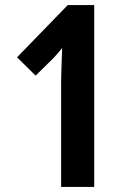

<svg xmlns="http://www.w3.org/2000/svg" viewBox="-20 -734 510 754"><path d="M350 0H220V-419Q220 -431 221 -453.5Q222 -476 222.5 -501Q223 -526 224 -546Q222 -542 210.5 -529Q199 -516 191 -507L120 -437L47 -509L246 -714H350Z"/></svg>

Font: Noto Sans Sinhala UI ExtraCondensed
Style: Bold
Weight: 700
Width: 2
Designer: Jelle Bosma - Monotype Design Team
Foundry: Monotype Imaging Inc.
Version: Version 2.006; ttfautohint (v1.8.4.7-5d5b)